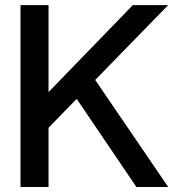

<svg xmlns="http://www.w3.org/2000/svg" viewBox="-20 -743 712 763"><path d="M172.9 -235.4V0H61.5V-722.7H172.9V-377L507.8 -722.7H648.4L358.4 -425.3L648.4 0H522L284.7 -350.1Z"/></svg>

Font: Giphurs Medium
Style: Regular
Weight: 500
Version: Version 0.920; ttfautohint (v1.8.4.7-5d5b)